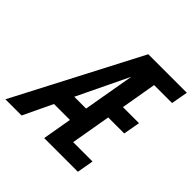

<svg xmlns="http://www.w3.org/2000/svg" viewBox="-219 -869 1027 1027"><g transform="rotate(45 295.0 -355.5)"><path d="M512.7 0H257.8L286.6 -166H166L86.9 0H-35.6L334.5 -710.9H626L608.9 -616.2H473.1L438.5 -415H560.1L543 -320.3H421.9L382.8 -94.2H529.3ZM304.7 -270 355.5 -561.5 215.3 -270Z"/></g></svg>

Font: Roboto Mono Medium
Style: Italic
Weight: 500
Designer: Google
Version: Version 2.000985; 2015; ttfautohint (v1.3)